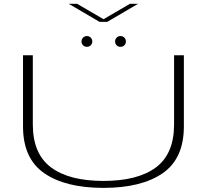

<svg xmlns="http://www.w3.org/2000/svg" viewBox="-20 -956 1090 980"><path d="M508 3Q702 3 810.2 -71.8Q918.5 -146.5 918.5 -311V-674H868.5V-321Q868.5 -170.5 775.8 -101.5Q683 -32.5 508 -32.5Q333 -32.5 240.2 -101.8Q147.5 -171 147.5 -321V-674H97.5V-311Q97.5 -146.5 206 -71.8Q314.5 3 508 3ZM424 -717Q435 -717 443 -724.8Q451 -732.5 451 -744Q451 -756 443 -764Q435 -772 424 -772Q412 -772 404 -764Q396 -756 396 -744Q396 -732.5 404 -724.8Q412 -717 424 -717ZM594.5 -717Q607 -717 614.8 -724.8Q622.5 -732.5 622.5 -744Q622.5 -756 614.8 -764Q607 -772 594.5 -772Q583.5 -772 575.5 -764Q567.5 -756 567.5 -744Q567.5 -732.5 575.2 -724.8Q583 -717 594.5 -717ZM488 -844.5H527.5L684.5 -936.5H643L508.5 -858L373.5 -936.5H331Z"/></svg>

Font: Anybody ExtraExpanded ExtraLight
Style: Regular
Weight: 250
Width: 8
Version: Version 1.113;gftools[0.9.25]